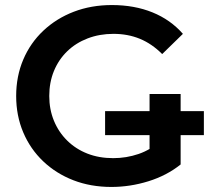

<svg xmlns="http://www.w3.org/2000/svg" viewBox="-20 -730 849 760"><path d="M396 -195V-290H787V-195ZM421 10Q339 10 270.5 -16.5Q202 -43 151 -91.5Q100 -140 72 -206Q44 -272 44 -350Q44 -428 72 -494Q100 -560 151.5 -608.5Q203 -657 272 -683.5Q341 -710 423 -710Q512 -710 583.5 -681Q655 -652 704 -596L622 -516Q581 -557 533.5 -576.5Q486 -596 429 -596Q374 -596 327 -578Q280 -560 246 -527Q212 -494 193.5 -449Q175 -404 175 -350Q175 -297 193.5 -252Q212 -207 246 -173.5Q280 -140 326 -122Q372 -104 428 -104Q480 -104 528.5 -120.5Q577 -137 621 -176L695 -79Q640 -35 567.5 -12.5Q495 10 421 10ZM572 -96V-358H695V-79Z"/></svg>

Font: MOST Montserrat SemiBold
Style: Regular
Weight: 600
Designer: Julieta Ulanovsky
Foundry: Julieta Ulanovsky
Version: Version 8.000;March 11, 2024;FontCreator 15.0.0.2926 64-bit